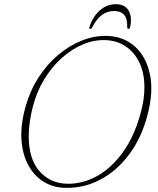

<svg xmlns="http://www.w3.org/2000/svg" viewBox="-20 -883 752 916"><path d="M493.5 -711.5Q571 -708.5 624 -660.8Q677 -613 695 -529.5Q713 -446 684 -335.5Q655.5 -225.5 596 -146Q536.5 -66.5 456.5 -25Q376.5 16.5 286.5 13Q230 11 185.2 -17.8Q140.5 -46.5 113.5 -97.8Q86.5 -149 82.2 -220Q78 -291 103 -378Q124.5 -453 165 -515.2Q205.5 -577.5 259 -622.2Q312.5 -667 372.8 -690.5Q433 -714 493.5 -711.5ZM297 -6.5Q369.5 -4 438.2 -40.5Q507 -77 562.5 -151.5Q618 -226 649.5 -338Q669.5 -408 669 -468Q668.5 -537 644 -586.5Q619.5 -636 578 -662.8Q536.5 -689.5 484.5 -691.5Q429.5 -694 375.5 -671.2Q321.5 -648.5 273.8 -605.5Q226 -562.5 190.2 -503.2Q154.5 -444 136.5 -373.5Q126.5 -334 121.8 -298.8Q117 -263.5 117 -232Q117.5 -124.5 167.8 -67Q218 -9.5 297 -6.5ZM524 -830.5Q492.5 -830.5 467 -812.2Q441.5 -794 420 -753Q416 -745 411 -745Q404.5 -745 407 -754Q421.5 -802 455.2 -832.5Q489 -863 532.5 -863Q576 -863 593.5 -832.5Q611 -802 601 -753.5Q599 -745 592.5 -745Q587 -745 587 -753Q588.5 -794 572.2 -812.2Q556 -830.5 524 -830.5Z"/></svg>

Font: Fraunces 72pt S050 Thin
Style: Italic
Weight: 100
Italic angle: -16°
Version: Version 1.000; ttfautohint (v1.8.3)